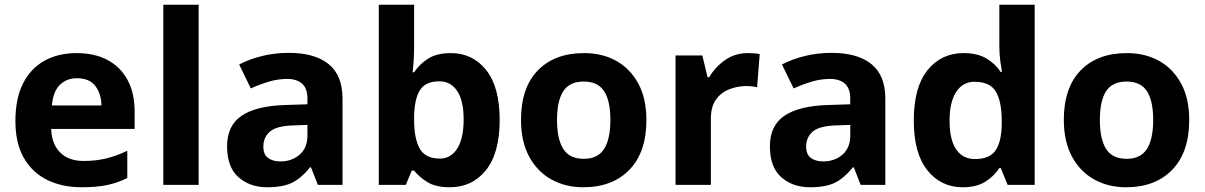

<svg xmlns="http://www.w3.org/2000/svg" viewBox="-20 -780 5082 810"><path d="M303 -556Q379 -556 433.5 -527Q488 -498 518 -443Q548 -388 548 -308V-236H196Q198 -173 233.5 -137Q269 -101 332 -101Q385 -101 428 -111.5Q471 -122 517 -144V-29Q477 -9 432.5 0.5Q388 10 325 10Q243 10 180 -20.5Q117 -51 81 -113Q45 -175 45 -269Q45 -365 77.5 -428.5Q110 -492 168 -524Q226 -556 303 -556ZM304 -450Q261 -450 232.5 -422Q204 -394 199 -335H408Q407 -385 382 -417.5Q357 -450 304 -450Z M818 0H669V-760H818Z M1198 -557Q1308 -557 1366.5 -509.5Q1425 -462 1425 -364V0H1321L1292 -74H1288Q1253 -30 1214 -10Q1175 10 1107 10Q1034 10 986 -32.5Q938 -75 938 -163Q938 -250 999 -291.5Q1060 -333 1182 -337L1277 -340V-364Q1277 -407 1254.5 -427Q1232 -447 1192 -447Q1152 -447 1114 -435.5Q1076 -424 1038 -407L989 -508Q1033 -531 1086.5 -544Q1140 -557 1198 -557ZM1219 -251Q1147 -249 1119 -225Q1091 -201 1091 -162Q1091 -128 1111 -113.5Q1131 -99 1163 -99Q1211 -99 1244 -127.5Q1277 -156 1277 -208V-253Z M1727 -583Q1727 -552 1725 -522Q1723 -492 1721 -475H1727Q1749 -509 1786 -532.5Q1823 -556 1882 -556Q1974 -556 2031 -484.5Q2088 -413 2088 -274Q2088 -134 2030 -62Q1972 10 1878 10Q1818 10 1783.5 -11.5Q1749 -33 1727 -60H1717L1692 0H1578V-760H1727ZM1834 -437Q1776 -437 1752.5 -401Q1729 -365 1727 -291V-275Q1727 -196 1750.5 -153.5Q1774 -111 1836 -111Q1882 -111 1909 -153.5Q1936 -196 1936 -276Q1936 -356 1908.5 -396.5Q1881 -437 1834 -437Z M2707 -273.7Q2707 -138 2635.5 -64Q2564 10 2441 10Q2365.1 10 2305.8 -23.1Q2246.4 -56.2 2212.2 -119.8Q2178 -183.4 2178 -274Q2178 -410 2249 -483Q2320 -556 2444 -556Q2521.4 -556 2580.2 -523Q2639 -490 2673 -427.3Q2707 -364.5 2707 -273.7ZM2330 -274Q2330 -193 2356.5 -151.5Q2383 -110 2442.9 -110Q2502 -110 2528.5 -151.5Q2555 -193 2555 -274Q2555 -355 2528.5 -395.5Q2502 -436 2442.5 -436Q2383 -436 2356.5 -395.5Q2330 -355 2330 -274Z M3135 -556Q3146 -556 3161 -555Q3176 -554 3185 -552L3174 -412Q3167 -414 3153.5 -415.5Q3140 -417 3130 -417Q3092 -417 3057 -403.5Q3022 -390 3000.5 -360Q2979 -330 2979 -278V0H2830V-546H2943L2965 -454H2972Q2996 -496 3038 -526Q3080 -556 3135 -556Z M3488 -557Q3598 -557 3656.5 -509.5Q3715 -462 3715 -364V0H3611L3582 -74H3578Q3543 -30 3504 -10Q3465 10 3397 10Q3324 10 3276 -32.5Q3228 -75 3228 -163Q3228 -250 3289 -291.5Q3350 -333 3472 -337L3567 -340V-364Q3567 -407 3544.5 -427Q3522 -447 3482 -447Q3442 -447 3404 -435.5Q3366 -424 3328 -407L3279 -508Q3323 -531 3376.5 -544Q3430 -557 3488 -557ZM3509 -251Q3437 -249 3409 -225Q3381 -201 3381 -162Q3381 -128 3401 -113.5Q3421 -99 3453 -99Q3501 -99 3534 -127.5Q3567 -156 3567 -208V-253Z M4041 10Q3950 10 3892.5 -61.5Q3835 -133 3835 -272Q3835 -412 3893 -484Q3951 -556 4045 -556Q4104 -556 4142 -533Q4180 -510 4202 -476H4207Q4204 -492 4200 -522.5Q4196 -553 4196 -585V-760H4345V0H4231L4202 -71H4196Q4174 -37 4137 -13.5Q4100 10 4041 10ZM4093 -109Q4155 -109 4180 -145.5Q4205 -182 4206 -255V-271Q4206 -351 4181.5 -393Q4157 -435 4091 -435Q4042 -435 4014 -392.5Q3986 -350 3986 -270Q3986 -190 4014 -149.5Q4042 -109 4093 -109Z M4997 -273.7Q4997 -138 4925.5 -64Q4854 10 4731 10Q4655.1 10 4595.8 -23.1Q4536.4 -56.2 4502.2 -119.8Q4468 -183.4 4468 -274Q4468 -410 4539 -483Q4610 -556 4734 -556Q4811.4 -556 4870.2 -523Q4929 -490 4963 -427.3Q4997 -364.5 4997 -273.7ZM4620 -274Q4620 -193 4646.5 -151.5Q4673 -110 4732.9 -110Q4792 -110 4818.5 -151.5Q4845 -193 4845 -274Q4845 -355 4818.5 -395.5Q4792 -436 4732.5 -436Q4673 -436 4646.5 -395.5Q4620 -355 4620 -274Z"/></svg>

Font: Noto Naskh Arabic
Style: Regular
Weight: 400
Designer: Monotype Design Team, David Williams, Mohamad Dakak and Nizar Qandah
Foundry: Monotype Imaging Inc.
Version: Version 2.013